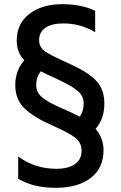

<svg xmlns="http://www.w3.org/2000/svg" viewBox="-20 -700 577 918"><path d="M437 -84Q475 -39 475 18Q475 104 413.5 151Q352 198 246 198Q140 198 67 155V48Q146 107 250 107Q307 107 338.5 84.5Q370 62 370 22Q370 -18 340 -41.5Q310 -65 226 -102Q142 -139 97.5 -181.5Q53 -224 53 -293Q53 -362 96 -412Q60 -450 60 -505Q60 -588 121 -634Q182 -680 276.5 -680Q371 -680 435 -648V-546Q365 -588 283 -588Q227 -588 197 -567Q167 -546 167 -508Q167 -474 196 -454Q221 -437 260.5 -419Q300 -401 328.5 -387.5Q357 -374 380.5 -360Q404 -346 430 -324Q479 -280 479 -205.5Q479 -131 437 -84ZM361 -142Q380 -167 380 -204.5Q380 -242 351.5 -265Q323 -288 286 -306Q249 -324 241 -328Q217 -338 175 -359Q153 -331 153 -293.5Q153 -256 184.5 -232Q216 -208 274 -183Q332 -158 361 -142Z"/></svg>

Font: Hind Mysuru Medium
Style: Regular
Weight: 500
Designer: Manushi Parikh, Hitesh Malaviya
Foundry: Indian Type Foundry
Version: Version 0.703;PS 1.0;hotconv 1.0.86;makeotf.lib2.5.63406